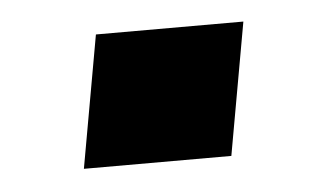

<svg xmlns="http://www.w3.org/2000/svg" viewBox="-28 -192 365 227"><g transform="rotate(-5 154.5 -78.5)"><path d="M64 0 92 -157H267L239 0Z"/></g></svg>

Font: Tomorrow
Style: Bold Italic
Weight: 700
Italic angle: -10°
Designer: Tony de Marco, Monica Rizzolli
Foundry: Just in Type
Version: Version 2.002